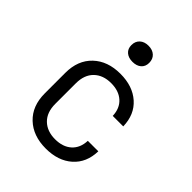

<svg xmlns="http://www.w3.org/2000/svg" viewBox="-218 -900 1035 1035"><g transform="rotate(45 300.0 -382.0)"><path d="M308 10Q211 10 152.5 -45.5Q94 -101 94 -197V-353Q94 -449 152.5 -504.5Q211 -560 308 -560Q402 -560 459.5 -509Q517 -458 519 -370H439Q437 -426 402 -457.5Q367 -489 308 -489Q247 -489 210.5 -453.5Q174 -418 174 -353V-197Q174 -132 210.5 -96.5Q247 -61 308 -61Q367 -61 402 -92.5Q437 -124 439 -180H519Q517 -92 459.5 -41Q402 10 308 10ZM308 -651Q277 -651 258.5 -667Q240 -683 240 -711Q240 -740 258.5 -757Q277 -774 308 -774Q339 -774 357.5 -757Q376 -740 376 -711Q376 -683 357.5 -667Q339 -651 308 -651Z"/></g></svg>

Font: JetBrains Mono NL Light
Style: Regular
Weight: 300
Monospace: yes
Designer: Philipp Nurullin, Konstantin Bulenkov
Foundry: JetBrains
Version: Version 2.305; ttfautohint (v1.8.4.7-5d5b)